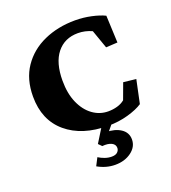

<svg xmlns="http://www.w3.org/2000/svg" viewBox="-120 -558 735 823"><g transform="rotate(-20 247.0 -146.5)"><path d="M295.4 6.8Q176.3 6.8 105.2 -53.2Q34.2 -113.3 34.2 -220.7Q34.2 -299.8 71.5 -354.7Q108.9 -409.7 172.6 -438.2Q236.3 -466.8 314.9 -466.8Q352.1 -466.8 388.2 -459Q424.3 -451.2 448.2 -439.5L453.6 -315.4L400.9 -312.5L371.1 -397Q340.3 -411.1 307.6 -411.1Q246.6 -411.1 211.4 -367.2Q176.3 -323.2 176.3 -241.7Q176.3 -183.1 195.1 -140.4Q213.9 -97.7 245.8 -74.5Q277.8 -51.3 316.4 -51.3Q337.9 -51.3 357.7 -56.9Q377.4 -62.5 391.6 -74.2L418.5 -147L476.1 -140.6L453.6 -34.2Q428.7 -17.6 386 -5.4Q343.3 6.8 295.4 6.8ZM266.6 174.3Q225.1 174.3 186.5 152.3L204.6 117.2Q217.8 125.5 233.2 130.9Q248.5 136.2 263.7 136.2Q281.7 136.2 290.3 127.9Q298.8 119.6 298.8 108.9Q298.8 92.8 283 85Q267.1 77.1 240.7 79.6L226.1 64.9L271.5 -8.3H320.8L273.9 48.3L275.4 28.8Q316.4 28.8 343.3 46.6Q370.1 64.5 370.1 96.2Q370.1 129.4 340.1 151.9Q310.1 174.3 266.6 174.3Z"/></g></svg>

Font: Lateef ExtraBold
Style: Regular
Weight: 800
Designer: SIL International
Foundry: SIL International
Version: Version 4.200